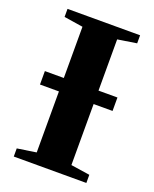

<svg xmlns="http://www.w3.org/2000/svg" viewBox="-126 -727 641 800"><g transform="rotate(20 194.5 -327.5)"><path d="M271.5 -319.3V-48.8L355.5 -36.1V0H33.7V-36.1L117.7 -48.8V-319.3H33.7V-378.9H117.7V-606L33.7 -619.1V-654.8H355.5V-619.1L271.5 -606V-378.9H355.5V-319.3Z"/></g></svg>

Font: Tinos
Style: Bold
Weight: 700
Designer: Steve Matteson
Foundry: Monotype Imaging Inc.
Version: Version 1.23